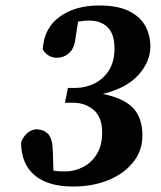

<svg xmlns="http://www.w3.org/2000/svg" viewBox="-20 -666 586 701"><path d="M246 15Q155 15 106 -26.5Q57 -68 57 -147Q67 -171 82.5 -182.5Q98 -194 114 -194Q140 -193 156 -176.5Q172 -160 173 -112L175 -43Q193 -40 217 -40Q251 -40 282 -55.5Q313 -71 333 -102.5Q353 -134 353 -182Q353 -238 322 -264.5Q291 -291 246 -291H217L228 -345H256Q291 -345 323.5 -360.5Q356 -376 377 -408Q398 -440 398 -488Q398 -542 373 -566.5Q348 -591 304 -591Q296 -591 286 -590Q276 -589 265 -587L255 -522Q250 -487 231 -471Q212 -455 187 -455Q171 -455 156.5 -464Q142 -473 136 -486Q141 -564 198 -605Q255 -646 342 -646Q409 -646 450 -626Q491 -606 510 -572Q529 -538 529 -496Q529 -441 485.5 -392.5Q442 -344 355 -323Q431 -308 465.5 -272Q500 -236 500 -171Q500 -116 466.5 -74Q433 -32 376 -8.5Q319 15 246 15Z"/></svg>

Font: Source Serif Pro
Style: Bold Italic
Weight: 700
Italic angle: -12°
Designer: Frank Grießhammer
Foundry: Adobe Systems Incorporated
Version: Version 3.001;hotconv 1.0.111;makeotfexe 2.5.65597